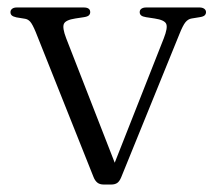

<svg xmlns="http://www.w3.org/2000/svg" viewBox="-20 -486 579 514"><path d="M278 8H257.5Q247 8 240.5 2.8Q234 -2.5 230 -13L75.5 -400.5Q67 -421 60.8 -428Q54.5 -435 45.5 -436L24 -439.5Q15 -441.5 11.5 -444.8Q8 -448 8 -453.5Q8 -459 12.5 -462.5Q17 -466 25 -466H204Q221.5 -466 221.5 -453.5Q221.5 -448.5 218 -445Q214.5 -441.5 204.5 -440L181.5 -436.5Q155.5 -432.5 151 -422Q146.5 -411.5 157 -384L293.5 -34L278.5 -28.5L418.5 -383.5Q429.5 -411.5 425 -422Q420.5 -432.5 394 -436.5L371 -440Q361.5 -441.5 357.8 -444.8Q354 -448 354 -453.5Q354 -459.5 358.8 -462.8Q363.5 -466 371.5 -466H514Q522 -466 526.8 -462.5Q531.5 -459 531.5 -453.5Q531.5 -448.5 528 -445Q524.5 -441.5 514.5 -440L493 -436.5Q483.5 -435 476.5 -426.5Q469.5 -418 460 -394L304.5 -11.5Q300 -0.5 293.8 3.8Q287.5 8 278 8Z"/></svg>

Font: Fraunces Light
Style: Regular
Weight: 300
Version: Version 1.000;[b76b70a41]